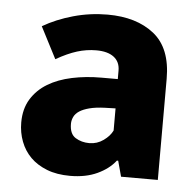

<svg xmlns="http://www.w3.org/2000/svg" viewBox="-43 -534 597 588"><g transform="rotate(5 256.0 -240.0)"><path d="M67 -438Q108 -462 159.5 -476.5Q211 -491 265 -491Q354 -491 408 -448Q462 -405 462 -311V0H349L336 -48H332Q312 -22 276.5 -5.5Q241 11 193 11Q152 11 121.5 -1Q91 -13 71 -33Q51 -53 40.5 -80.5Q30 -108 30 -139Q30 -181 48.5 -211Q67 -241 98.5 -260Q130 -279 172.5 -288Q215 -297 263 -297H313V-323Q313 -350 294 -364.5Q275 -379 240 -379Q210 -379 181 -370Q152 -361 117 -341ZM314 -207 281 -206Q253 -205 234 -200Q215 -195 203.5 -187.5Q192 -180 187 -169.5Q182 -159 182 -148Q182 -117 200.5 -105.5Q219 -94 243 -94Q267 -94 286.5 -108Q306 -122 314 -139Z"/></g></svg>

Font: Ek Mukta ExtraBold
Style: Regular
Weight: 800
Designer: Girish Dalvi and Yashodeep Gholap
Foundry: Ek Type
Version: Version 2.538;PS 1.002;hotconv 16.6.51;makeotf.lib2.5.65220;